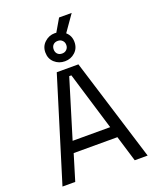

<svg xmlns="http://www.w3.org/2000/svg" viewBox="-182 -1126 994 1229"><g transform="rotate(-20 315.0 -512.0)"><path d="M25.4 0Q79.1 -174.8 241.2 -700.2Q278.3 -700.2 388.7 -700.2Q443.4 -525.4 605.5 0Q583 0 517.6 0Q504.9 -43.9 463.9 -176.8Q389.6 -176.8 166 -176.8Q152.3 -132.8 112.3 0Q89.8 0 25.4 0ZM186.5 -252.9Q251 -252.9 442.4 -252.9Q412.1 -351.6 322.3 -649.4Q318.4 -649.4 307.6 -649.4Q277.3 -549.8 186.5 -252.9ZM302.7 -900.4Q321.3 -930.7 375 -1024.4Q396.5 -1024.4 460.9 -1024.4Q439.5 -993.2 374 -900.4Q356.4 -900.4 302.7 -900.4ZM315.4 -748Q274.4 -748 245.1 -774.4Q215.8 -800.8 215.8 -843.8Q215.8 -885.7 245.1 -912.1Q274.4 -939.5 314.5 -939.5Q356.4 -939.5 384.8 -912.1Q414.1 -885.7 414.1 -843.8Q414.1 -800.8 384.8 -774.4Q356.4 -748 315.4 -748ZM315.4 -800.8Q335 -800.8 346.7 -813.5Q358.4 -825.2 358.4 -843.8Q358.4 -862.3 346.7 -874Q335 -886.7 315.4 -886.7Q294.9 -886.7 283.2 -874Q272.5 -862.3 272.5 -843.8Q272.5 -825.2 283.2 -813.5Q294.9 -800.8 315.4 -800.8Z"/></g></svg>

Font: Kadena Space Grotesk
Style: Regular
Weight: 400
Designer: Florian Karsten
Version: Version 2.000